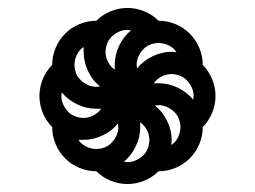

<svg xmlns="http://www.w3.org/2000/svg" viewBox="-20 -581 640 482"><path d="M222 -363Q224 -363 226.5 -363.5Q229 -364 231 -364Q212 -379 201 -402.5Q190 -426 190 -451V-463Q179 -456 173 -443.5Q167 -431 167 -418Q167 -407 171 -397Q175 -387 183 -379.5Q191 -372 201 -367.5Q211 -363 222 -363ZM324 -409Q339 -428 362.5 -439.5Q386 -451 411 -451Q414 -451 417 -450.5Q420 -450 423 -450Q416 -461 403.5 -467Q391 -473 378 -473Q367 -473 357 -469Q347 -465 339.5 -457Q332 -449 327.5 -439Q323 -429 323 -418Q323 -416 323.5 -413.5Q324 -411 324 -409ZM268 -406V-418Q268 -443 279 -466Q290 -489 309 -505Q307 -505 304.5 -505.5Q302 -506 300 -506Q289 -506 279 -501.5Q269 -497 261 -489.5Q253 -482 249 -471.5Q245 -461 245 -451Q245 -437 251.5 -425Q258 -413 268 -406ZM465 -331Q465 -333 465.5 -335.5Q466 -338 466 -340Q466 -351 461.5 -361Q457 -371 449.5 -379Q442 -387 431.5 -391Q421 -395 411 -395Q397 -395 385 -388.5Q373 -382 366 -372H378Q403 -372 426 -361Q449 -350 465 -331ZM190 -285Q203 -285 215 -291.5Q227 -298 234 -308H222Q197 -308 174 -319Q151 -330 135 -349Q135 -347 134.5 -344.5Q134 -342 134 -340Q134 -329 138.5 -319Q143 -309 150.5 -301Q158 -293 168.5 -289Q179 -285 190 -285ZM222 -207Q233 -207 243 -211Q253 -215 260.5 -223Q268 -231 272.5 -241Q277 -251 277 -262Q277 -264 276.5 -266.5Q276 -269 276 -271Q261 -252 237.5 -241Q214 -230 190 -230H177Q184 -219 196.5 -213Q209 -207 222 -207ZM410 -217Q421 -224 427 -236.5Q433 -249 433 -262Q433 -273 429 -283Q425 -293 417 -300.5Q409 -308 399 -312.5Q389 -317 378 -317Q376 -317 373.5 -316.5Q371 -316 369 -316Q388 -301 399.5 -277.5Q411 -254 411 -230Q411 -226 410.5 -223Q410 -220 410 -217ZM300 -174Q311 -174 321 -178.5Q331 -183 339 -190.5Q347 -198 351 -208.5Q355 -219 355 -230Q355 -243 348.5 -255Q342 -267 332 -274V-262Q332 -237 321 -214Q310 -191 291 -175Q293 -175 295.5 -174.5Q298 -174 300 -174ZM300 -119Q278 -119 257.5 -127.5Q237 -136 222 -151Q200 -151 179.5 -159.5Q159 -168 143.5 -183.5Q128 -199 119.5 -219.5Q111 -240 111 -262Q96 -277 87.5 -297.5Q79 -318 79 -340Q79 -362 87.5 -382.5Q96 -403 111 -418Q111 -440 119.5 -460.5Q128 -481 143.5 -496.5Q159 -512 179.5 -520.5Q200 -529 222 -529Q237 -544 257.5 -552.5Q278 -561 300 -561Q322 -561 342.5 -552.5Q363 -544 378 -529Q400 -529 420.5 -520.5Q441 -512 456.5 -496.5Q472 -481 480.5 -460.5Q489 -440 489 -418Q504 -403 512.5 -382.5Q521 -362 521 -340Q521 -318 512.5 -297.5Q504 -277 489 -262Q489 -240 480.5 -219.5Q472 -199 456.5 -183.5Q441 -168 420.5 -159.5Q400 -151 378 -151Q363 -136 342.5 -127.5Q322 -119 300 -119Z"/></svg>

Font: Iosevka Extrabold Extended
Style: Regular
Weight: 800
Width: 7
Monospace: yes
Designer: Belleve Invis
Foundry: Belleve Invis
Version: Version 32.5.0; ttfautohint (v1.8.4)